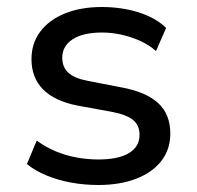

<svg xmlns="http://www.w3.org/2000/svg" viewBox="-20 -520 562 549"><path d="M261 9Q221 9 183 2Q145 -5 112.5 -18.5Q80 -32 57 -51L85 -118Q111 -99 140 -87Q169 -75 200 -69.5Q231 -64 261 -64Q319 -64 349 -82.5Q379 -101 379 -134Q379 -162 360.5 -177Q342 -192 301 -200L202 -218Q136 -231 103 -264.5Q70 -298 70 -351Q70 -396 95 -429.5Q120 -463 165.5 -481.5Q211 -500 272 -500Q307 -500 341.5 -493.5Q376 -487 405.5 -473.5Q435 -460 455 -440L426 -374Q406 -392 380 -403.5Q354 -415 326.5 -421Q299 -427 272 -427Q217 -427 187.5 -407.5Q158 -388 158 -355Q158 -328 175.5 -312Q193 -296 230 -289L328 -270Q398 -257 432.5 -225Q467 -193 467 -138Q467 -93 441.5 -60Q416 -27 369.5 -9Q323 9 261 9Z"/></svg>

Font: Nunito Sans 10pt Medium
Style: Regular
Weight: 500
Designer: Vernon Adams
Foundry: Vernon Adams
Version: Version 3.101;gftools[0.9.27]